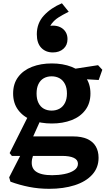

<svg xmlns="http://www.w3.org/2000/svg" viewBox="-20 -944 660 1175"><path d="M43.9 167.8 36.1 141.3 114.8 -12.4H187.8L176.2 30.2Q167.2 81.2 198.5 104.7Q229.8 128.2 299.3 128.2Q337.8 128.2 373.9 121.1Q409.9 114.1 433.5 98.3Q457 82.5 457 58.2Q457 34.1 431.8 22.1Q406.6 10.1 358.5 10.1H52.5L39 -7.2L154 -236.9L231.1 -216L153.8 -43.9L130.2 -109.2H427.2Q479.6 -109.2 514.3 -93.3Q549.1 -77.4 566.1 -48.2Q583.2 -18.9 583.2 21.6Q583.2 82.3 544.2 125.1Q505.2 167.9 436.8 189.7Q368.3 211.5 281 211.5Q216.9 211.5 158 199.8Q99.2 188.2 43.9 167.8ZM60.3 -371.8Q60.3 -431.8 91.3 -473Q122.2 -514.2 175.9 -535Q229.5 -555.8 296.9 -555.8Q364.3 -555.8 418 -535Q471.6 -514.2 502.5 -473Q533.5 -431.8 533.5 -371.8Q533.5 -312.3 502.5 -270.9Q471.6 -229.4 418 -208.8Q364.3 -188.2 296.9 -188.2Q229.5 -188.2 175.9 -208.8Q122.2 -229.4 91.3 -270.9Q60.3 -312.3 60.3 -371.8ZM389.7 -371.8Q389.7 -406.2 377.5 -429.8Q365.4 -453.4 344.2 -465.2Q323.1 -476.9 295.9 -476.9Q268.8 -476.9 247.9 -465.2Q227 -453.4 215.4 -429.8Q203.8 -406.2 203.8 -371.8Q203.8 -337.8 215.4 -314.2Q227 -290.7 247.9 -278.9Q268.8 -267.2 295.9 -267.2Q323.1 -267.2 344.2 -278.9Q365.4 -290.7 377.5 -314.2Q389.7 -337.8 389.7 -371.8ZM433.3 -463.3 395.3 -516.6 580.1 -545.1 606.1 -517.1 584 -454.5ZM278.2 -749.6 255.2 -775.1Q276.8 -787.2 304 -787.2Q329.5 -787.2 349.7 -777.2Q369.8 -767.2 381.5 -748.6Q393.1 -729.9 393.1 -704.8Q393.1 -667.3 368 -645.2Q343 -623.1 303.5 -623.1Q259.8 -623.1 232.5 -651.5Q205.3 -679.9 205.3 -734.4Q205.3 -802.1 248.6 -849Q291.9 -896 358.9 -923.9L400.6 -872.2Q360.9 -852.2 337.1 -836.8Q313.3 -821.4 296.7 -799.8Q280 -778.2 278.2 -749.6Z"/></svg>

Font: Monaspace Xenon Var ExtraLight
Style: Regular
Weight: 200
Designer: Riley Cran and the Lettermatic Team
Version: Version 1.200 (Monaspace Xenon Var)